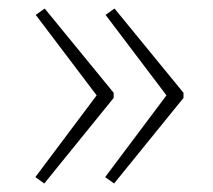

<svg xmlns="http://www.w3.org/2000/svg" viewBox="-20 -475 500 451"><path d="M411 -257V-245L248 -44L227 -59L371 -251L228 -440L249 -455ZM247 -257V-245L84 -44L63 -59L207 -251L64 -440L85 -455Z"/></svg>

Font: Exo 2.0 Extra Light
Style: Regular
Weight: 250
Designer: Natanael Gama
Version: Version 1.001;PS 001.001;hotconv 1.0.70;makeotf.lib2.5.58329